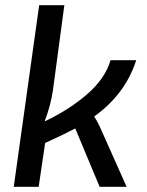

<svg xmlns="http://www.w3.org/2000/svg" viewBox="-20 -720 567 740"><path d="M406 -488H505Q463 -357 343 -271Q358 -248 373 -213L468 0H364L270 -225Q225 -201 154 -169L129 0H33L131 -700H228L184 -372Q175 -312 152 -252Q247 -297 316.5 -357.5Q386 -418 406 -488Z"/></svg>

Font: Exo 2.0 Medium
Style: Italic
Weight: 500
Italic angle: -8°
Designer: Natanael Gama
Version: Version 1.001;PS 001.001;hotconv 1.0.70;makeotf.lib2.5.58329